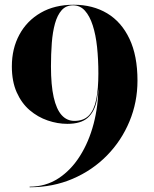

<svg xmlns="http://www.w3.org/2000/svg" viewBox="-20 -780 650 810"><path d="M105 10V7.5Q172.5 7.5 226 -27.2Q279.5 -62 317.2 -121.8Q355 -181.5 375 -257.8Q395 -334 395 -417V-470Q395 -529.5 389.5 -581.5Q384 -633.5 371.2 -673Q358.5 -712.5 338.2 -735Q318 -757.5 288 -757.5Q258.5 -757.5 240.2 -737Q222 -716.5 212 -680.8Q202 -645 198.5 -598.5Q195 -552 195 -500Q195 -420.5 206.5 -369.8Q218 -319 240 -294.5Q262 -270 294 -270Q333 -270 355 -293Q377 -316 386 -360.5Q395 -405 395 -470H397.5Q397.5 -404 388.2 -356.5Q379 -309 350.2 -283.2Q321.5 -257.5 264 -257.5Q222.5 -257.5 181 -271.8Q139.5 -286 105.2 -315.2Q71 -344.5 50.5 -390.5Q30 -436.5 30 -500Q30 -575 61.8 -633.8Q93.5 -692.5 152 -726.2Q210.5 -760 291 -760Q371.5 -760 432 -723.8Q492.5 -687.5 526.2 -616.2Q560 -545 560 -440Q560 -349 526.2 -267.8Q492.5 -186.5 431.2 -124Q370 -61.5 286.8 -25.8Q203.5 10 105 10Z"/></svg>

Font: Bodoni Moda 72pt
Style: Bold
Weight: 700
Designer: Owen Earl
Foundry: indestructible type
Version: Version 2.004